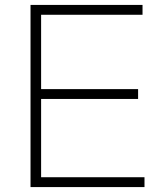

<svg xmlns="http://www.w3.org/2000/svg" viewBox="-20 -760 667 780"><path d="M104 -740H559V-700H147V-398H541V-358H147V-40H567V0H104Z"/></svg>

Font: Encode Sans Wide
Style: Thin
Weight: 100
Designer: Pablo Impallari, Andres Torresi
Foundry: Pablo Impallari, Andres Torresi
Version: Version 1.000; ttfautohint (v1.00) -l 8 -r 50 -G 200 -x 14 -